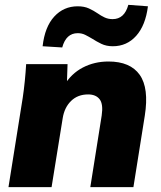

<svg xmlns="http://www.w3.org/2000/svg" viewBox="-20 -773 663 793"><path d="M15 0 74 -370Q79 -404 82.5 -439Q86 -474 88 -508H259L256 -420L244 -419Q274 -469 322 -494Q370 -519 428 -519Q518 -519 557 -464Q596 -409 578 -295L531 0H353L400 -296Q407 -343 391.5 -363Q376 -383 344 -383Q301 -383 273.5 -356Q246 -329 239 -285L193 0ZM237 -577 156 -582Q165 -662 204 -704.5Q243 -747 301 -747Q328 -747 347.5 -738Q367 -729 383 -718Q397 -708 412 -701Q427 -694 445 -694Q494 -694 510 -753L591 -747Q581 -668 542.5 -625Q504 -582 446 -582Q419 -582 398.5 -592Q378 -602 361 -613Q346 -622 332 -629Q318 -636 301 -636Q253 -636 237 -577Z"/></svg>

Font: Mulish ExtraLight Black
Style: Italic
Weight: 900
Italic angle: -9°
Version: Version 3.603